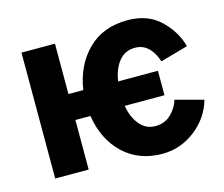

<svg xmlns="http://www.w3.org/2000/svg" viewBox="-91 -726 1012 866"><g transform="rotate(-15 415.0 -293.5)"><path d="M70.3 0V-587.9H226.6V-352.5H295.9Q312.5 -463.9 383.3 -534.7Q454.1 -605.5 569.3 -605.5Q663.1 -605.5 721.2 -550.3Q779.3 -495.1 798.8 -422.9L669.9 -386.7Q639.6 -476.6 570.3 -476.6Q522.5 -476.6 494.1 -440.9Q465.8 -405.3 458 -349.6H643.6V-235.4H458Q466.8 -181.6 495.6 -146.5Q524.4 -111.3 568.4 -111.3Q613.3 -111.3 642.6 -140.1Q671.9 -168.9 681.6 -204.1L812.5 -168.9Q789.1 -87.9 720.7 -35.2Q652.3 17.6 567.4 17.6Q458 17.6 386.2 -50.3Q314.5 -118.2 296.9 -231.4H226.6V0Z"/></g></svg>

Font: Gothic A1 Black
Style: Regular
Weight: 900
Version: Version 2.50